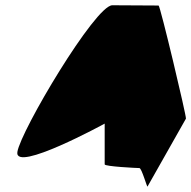

<svg xmlns="http://www.w3.org/2000/svg" viewBox="-20 -723 727 730"><path d="M46 -145C34 -65 378 -253 378 -253V-98C378 -90 501 -84 510 -84C519 -84 540 -6 541 -14L687 -272C689 -282 589 -702 583 -702C583 -702 472 -703 407 -703C342 -703 58 -225 46 -145Z"/></svg>

Font: Ampere
Style: CndIta
Weight: 400
Version: Version 1